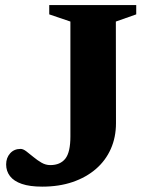

<svg xmlns="http://www.w3.org/2000/svg" viewBox="-20 -702 564 735"><path d="M424 -230.5Q424 -176.5 404.2 -132Q384.5 -87.5 347.2 -55.2Q310 -23 258 -5.2Q206 12.5 141.5 12.5Q94 12.5 63.5 2Q33 -8.5 18.2 -27.8Q3.5 -47 3.5 -72.5Q3.5 -98 18.8 -115Q34 -132 59 -132Q68.5 -132 81 -122.5Q93.5 -113 108.2 -100.8Q123 -88.5 139 -79.2Q155 -70 172.5 -70Q210.5 -70 230 -94.5Q249.5 -119 249.5 -179.5V-619.5L168.5 -647V-682.5H501.5V-647L423.5 -619.5Z"/></svg>

Font: Newsreader
Style: Bold
Weight: 700
Designer: Hugues Gentile
Foundry: Production Type
Version: Version 1.003